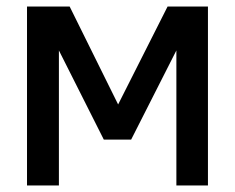

<svg xmlns="http://www.w3.org/2000/svg" viewBox="-20 -570 722 590"><path d="M63 0H161V-415L299 -141H383L522 -415V0H619V-550H495L343 -249L194 -550H63Z"/></svg>

Font: Cambay Devanagari
Style: Regular
Weight: 700
Designer: Pooja Saxena
Foundry: Pooja Saxena
Version: Version 1.095;PS 001.095;hotconv 1.0.70;makeotf.lib2.5.58329